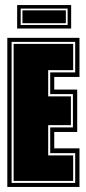

<svg xmlns="http://www.w3.org/2000/svg" viewBox="-20 -741 341 761"><path d="M9 0V-591H295V-436H195V-386H286V-218H195V-153H295V0ZM26 -16H278V-134H179V-236H269V-368H179V-454H278V-575H26ZM34 -24V-567H270V-463H171V-359H261V-245H171V-125H270V-24ZM48 -628V-721H262V-628ZM62 -642H248V-707H62ZM69 -649V-700H241V-649Z"/></svg>

Font: Alumni Sans Collegiate One SC
Style: Regular
Weight: 400
Designer: Robert E. Leuschke
Foundry: Robert E. Leuschke
Version: Version 1.100